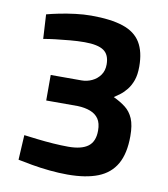

<svg xmlns="http://www.w3.org/2000/svg" viewBox="-78 -737 712 815"><g transform="rotate(10 278.0 -330.0)"><path d="M267 11Q230 11 189.5 7Q149 3 112.5 -3.5Q76 -10 52 -15L58 -122Q82 -119 115.5 -115Q149 -111 184.5 -108.5Q220 -106 250 -106Q307 -106 335 -127Q363 -148 363 -195Q363 -227 350.5 -245.5Q338 -264 314.5 -273Q291 -282 260 -283H124V-393H257Q280 -393 301.5 -403Q323 -413 336.5 -432Q350 -451 350 -478Q350 -520 324.5 -537.5Q299 -555 242 -555Q212 -555 179 -552Q146 -549 116 -545.5Q86 -542 66 -538L60 -643Q82 -649 114 -655.5Q146 -662 182 -666.5Q218 -671 250 -671Q335 -671 387.5 -653.5Q440 -636 464 -596.5Q488 -557 488 -493Q488 -458 479.5 -434Q471 -410 457.5 -393Q444 -376 430 -365.5Q416 -355 404 -347Q434 -333 456 -316Q478 -299 490 -271Q502 -243 502 -196Q502 -121 476 -75.5Q450 -30 398 -9.5Q346 11 267 11Z"/></g></svg>

Font: Cairo Play
Style: Bold
Weight: 700
Version: Version 3.119